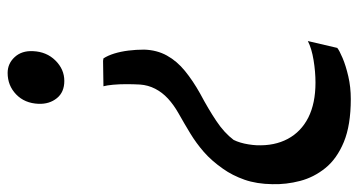

<svg xmlns="http://www.w3.org/2000/svg" viewBox="-246 -551 939 503"><g transform="rotate(-90 223.5 -299.5)"><path d="M322 -498Q329.5 -486.5 334.8 -469.5Q340 -452.5 342.5 -432.5Q345 -412.5 345 -391.5Q344 -358 329.5 -331.8Q315 -305.5 289.2 -284.5Q263.5 -263.5 229.5 -244.5Q189 -223 158 -202.2Q127 -181.5 108.5 -157Q104.5 -149 101.5 -139Q98.5 -129 96.8 -118Q95 -107 94.5 -97Q92.5 -50 111.2 -15Q130 20 167.2 38.8Q204.5 57.5 258.5 57.5Q287 57.5 317.5 52.5Q348 47.5 367.5 37.5L349.5 114.5Q343 120 323 128.5Q303 137 275 143.5Q247 150 215.5 150Q147 150 103 131.8Q59 113.5 34.8 83.5Q10.5 53.5 1 17.2Q-8.5 -19 -7.5 -55.5Q-7 -96.5 4.2 -128.5Q15.5 -160.5 33 -185Q54 -215 77 -235Q100 -255 125.5 -270.5Q151 -286 178.5 -301.5Q200.5 -314 216.8 -329Q233 -344 242.5 -362.5Q252 -381 253.5 -402Q254.5 -419.5 254.5 -438Q254.5 -456.5 253 -472.8Q251.5 -489 249 -498L315.5 -499ZM341 -682.5Q339.5 -647 316.5 -623.8Q293.5 -600.5 263 -600.5Q233.5 -600.5 217.8 -620Q202 -639.5 203 -668Q204.5 -704.5 227.8 -726.8Q251 -749 284 -749Q308.5 -749 325.5 -730.5Q342.5 -712 341 -682.5Z"/></g></svg>

Font: Merriweather 28pt SemiBold
Style: Italic
Weight: 600
Italic angle: -7.8°
Version: Version 2.101